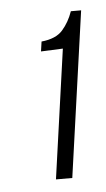

<svg xmlns="http://www.w3.org/2000/svg" viewBox="-37 -619 226 410"><g transform="rotate(-5 76.0 -413.5)"><path d="M67 -236 106 -513 59 -511 62 -532Q93 -535 107.5 -551.5Q122 -568 130 -591H152L102 -236Z"/></g></svg>

Font: Alumni Sans Light
Style: Italic
Weight: 300
Italic angle: -8°
Version: Version 1.016